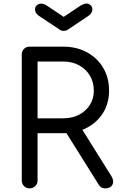

<svg xmlns="http://www.w3.org/2000/svg" viewBox="-20 -1038 663 1058"><path d="M143 0Q125 0 112.5 -12.5Q100 -25 100 -43V-738Q100 -757 112.5 -769Q125 -781 143 -781H328Q402 -781 459 -750Q516 -719 548.5 -664.5Q581 -610 581 -538Q581 -470 548.5 -417Q516 -364 459 -334Q402 -304 328 -304H187V-43Q187 -25 174.5 -12.5Q162 0 143 0ZM560 0Q547 0 538 -5.5Q529 -11 523 -22L335 -322L420 -345L594 -67Q610 -41 599.5 -20.5Q589 0 560 0ZM187 -386H328Q377 -386 415 -405.5Q453 -425 475 -459.5Q497 -494 497 -538Q497 -586 475 -622Q453 -658 415 -678.5Q377 -699 328 -699H187ZM331 -868Q317 -868 310 -874L194 -951Q173 -966 173 -987Q173 -1007 194 -1015.5Q215 -1024 243 -1004L331 -945L419 -1004Q451 -1025 470 -1015.5Q489 -1006 489 -987Q489 -966 468 -951L353 -874Q345 -868 331 -868Z"/></svg>

Font: Comfortaa Medium
Style: Regular
Weight: 500
Designer: Johan Aakerlund
Foundry: Johan Aakerlund
Version: Version 3.104; ttfautohint (v1.8.1.43-b0c9)